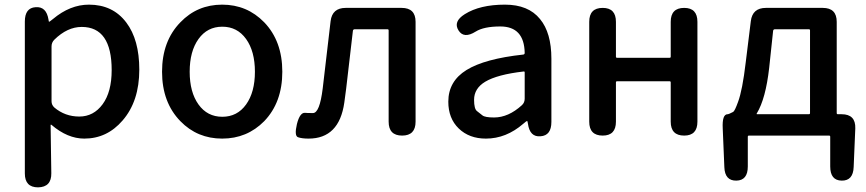

<svg xmlns="http://www.w3.org/2000/svg" viewBox="-20 -584 3728 827"><path d="M144 223Q87 223 87 163V-491Q87 -550 133 -553Q180 -557 189 -499Q190 -490 191.5 -490Q193 -490 208 -502Q282 -564 363 -564Q466 -564 524 -487Q580 -413 580 -284Q580 -148 508 -65Q441 13 343 13Q271 13 202 -46Q198 -49 198 -44L201 162Q202 222 144 223ZM461 -282Q461 -468 332 -468Q270 -468 214 -413Q202 -401 202 -384V-148Q202 -132 214 -121Q260 -82 321.5 -82Q383 -82 422 -135Q461 -188 461 -282Z M757 -62Q678 -143 678 -275Q678 -407 757 -488Q830 -564 937 -564Q1044 -564 1118 -488Q1196 -407 1196 -275Q1196 -143 1118 -62Q1044 13 937 13Q830 13 757 -62ZM835 -134Q873 -81 937.5 -81Q1002 -81 1040 -134Q1078 -187 1078 -275Q1078 -363 1040 -416Q1002 -469 937.5 -469Q873 -469 835 -416Q797 -363 797 -275Q797 -187 835 -134Z M1309 13Q1280 13 1263.5 7Q1247 1 1259 -50Q1272 -101 1295 -98Q1300 -97 1328 -97Q1357 -97 1370 -203L1404 -493Q1411 -550 1469 -550H1710Q1770 -550 1770 -490V-60Q1770 0 1712 0Q1654 0 1654 -60V-453Q1654 -458 1649 -458H1508Q1501 -458 1500 -451L1471 -202Q1467 -172 1463 -142Q1441 13 1309 13Z M2073 13Q2001 13 1956 -30.5Q1911 -74 1911 -146Q1911 -234 1989.5 -282.5Q2068 -331 2234 -349Q2240 -350 2240 -356Q2238 -470 2135 -470Q2064 -470 2029 -448Q1978 -416 1955 -453Q1931 -491 1982 -523Q2047 -564 2155 -564Q2256 -564 2306 -502Q2355 -443 2355 -331V-59Q2355 0 2308 3Q2262 7 2254 -51L2253 -56Q2252 -63 2250 -63Q2248 -63 2234 -51Q2160 13 2073 13ZM2108 -78Q2170 -78 2228 -131Q2240 -142 2240 -159V-272Q2240 -277 2235 -276Q2122 -263 2070 -232Q2022 -203 2022 -154Q2022 -115 2034.5 -105.5Q2047 -96 2058 -87Q2069 -78 2108 -78Z M2576 0Q2518 0 2518 -60V-490Q2518 -550 2576 -550Q2633 -550 2633 -490V-340Q2633 -335 2638 -335H2864Q2869 -335 2869 -340V-490Q2869 -550 2927 -550Q2984 -550 2984 -490V-60Q2984 0 2927 0Q2869 0 2869 -60V-229Q2869 -234 2864 -234H2638Q2633 -234 2633 -229V-60Q2633 0 2576 0Z M3152 194Q3102 195 3100 136L3093 -31Q3090 -92 3114 -92Q3119 -92 3138 -102Q3145 -106 3159 -145Q3178 -196 3192 -315L3214 -493Q3221 -550 3279 -550H3524Q3584 -550 3584 -490V-97Q3584 -92 3589 -92H3605Q3666 -92 3664 -31L3657 135Q3655 195 3605 194Q3556 193 3556 133V5Q3556 0 3551 0H3206Q3201 0 3201 5V133Q3201 193 3152 194ZM3240 -96Q3237 -92 3242 -92H3464Q3469 -92 3469 -97V-453Q3469 -458 3464 -458H3318Q3311 -458 3310 -451L3293 -291Q3278 -159 3240 -96Z"/></svg>

Font: Resource Han Rounded CN Medium
Style: Regular
Weight: 500
Designer: Cyano Hao (round all glyphs); Ryoko NISHIZUKA 西塚涼子 (kana, bopomofo & ideographs); Paul D. Hunt (Latin, Greek & Cyrillic)
Foundry: Cyano Hao
Version: 0.990